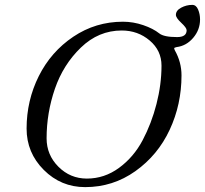

<svg xmlns="http://www.w3.org/2000/svg" viewBox="-20 -753 840 787"><path d="M697 -546Q724 -498 724 -444Q724 -325 675.5 -221Q627 -117 535 -51.5Q443 14 329 14Q230 14 159.5 -56.5Q89 -127 89 -226Q89 -341 139 -441Q189 -541 280.5 -602.5Q372 -664 484 -664Q526 -664 567 -650Q608 -636 633 -616Q652 -601 706 -601Q745 -601 745 -629Q745 -639 723 -659.5Q701 -680 701 -692Q701 -710 722.5 -721.5Q744 -733 768 -733Q784 -733 792 -714Q800 -695 800 -673Q800 -631 772 -598Q744 -565 704 -560Q694 -558 694 -555Q694 -552 697 -546ZM479 -628Q384 -628 311.5 -558Q239 -488 205 -389Q171 -290 171 -186Q171 -118 219.5 -69.5Q268 -21 336 -21Q408 -21 468 -65Q528 -109 564.5 -178Q601 -247 621.5 -327Q642 -407 642 -484Q642 -546 593.5 -587Q545 -628 479 -628Z"/></svg>

Font: EB Garamond 12
Style: Italic
Weight: 400
Italic angle: -17°
Version: Version 0.016; ttfautohint (v1.8.4)